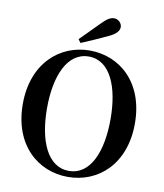

<svg xmlns="http://www.w3.org/2000/svg" viewBox="-104 -1061 992 1164"><g transform="rotate(10 392.5 -479.0)"><path d="M313 -815 328 -794C382 -816 436 -841 490 -866C539 -888 552 -912 552 -931C552 -954 531 -977 504 -977C482 -977 461 -965 429 -932C393 -896 353 -855 313 -815ZM393 19C578 19 738 -118 738 -370C738 -623 577 -759 393 -759C209 -759 48 -621 48 -370C48 -117 209 19 393 19ZM393 -18C261 -18 197 -170 197 -370C197 -569 261 -722 393 -722C525 -722 588 -569 588 -370C588 -170 525 -18 393 -18Z"/></g></svg>

Font: Noto Serif CJK TC
Style: Bold
Weight: 700
Designer: Ryoko NISHIZUKA 西塚涼子 (kana & ideographs); Frank Grießhammer (Latin, Greek & Cyrillic); Wenlong ZHANG 张文龙 (bopomofo); San
Foundry: Adobe
Version: Version 2.001;hotconv 1.1.0;makeotfexe 2.6.0